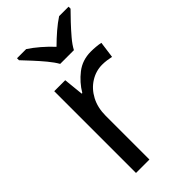

<svg xmlns="http://www.w3.org/2000/svg" viewBox="-239 -828 890 890"><g transform="rotate(-45 206.5 -383.0)"><path d="M335 -546Q350 -546 367.5 -544.5Q385 -543 398 -540L387 -459Q374 -462 358.5 -464Q343 -466 329 -466Q288 -466 252 -443.5Q216 -421 194.5 -380.5Q173 -340 173 -286V0H85V-536H157L167 -438H171Q197 -482 238 -514Q279 -546 335 -546ZM194 -606Q181 -629 159 -655.5Q137 -682 113 -708Q89 -734 71 -753V-766H131Q157 -749 185 -725Q213 -701 238 -674Q265 -701 293 -725Q321 -749 347 -766H409V-753Q390 -734 365.5 -708Q341 -682 318.5 -655.5Q296 -629 284 -606Z"/></g></svg>

Font: Noto Sans Batak
Style: Regular
Weight: 400
Designer: Monotype Design Team
Foundry: Monotype Imaging Inc.
Version: Version 2.002; ttfautohint (v1.8.4.7-5d5b)